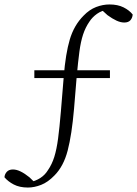

<svg xmlns="http://www.w3.org/2000/svg" viewBox="-44 -733 615 861"><path d="M81 108Q44 108 18 94.5Q-8 81 -24 62Q-23 48 -13.5 37.5Q-4 27 14 27Q30 27 48.5 36Q67 45 88 62L121 94L72 87L86 85Q145 73 171 30Q189 4 199.5 -29.5Q210 -63 216.5 -112Q223 -161 229 -233L242 -391Q250 -492 269 -556Q288 -620 331 -663Q357 -690 387 -701.5Q417 -713 447 -713Q484 -713 510 -700Q536 -687 551 -668Q550 -653 541 -642.5Q532 -632 513 -632Q497 -632 478.5 -640.5Q460 -649 438 -665L404 -696L454 -692L441 -690Q412 -686 391 -671Q370 -656 357 -636Q339 -610 328.5 -578Q318 -546 312 -501Q306 -456 300 -390L288 -245Q278 -129 259.5 -58Q241 13 200 54Q171 84 140.5 96Q110 108 81 108ZM110 -383V-418H449V-383Z"/></svg>

Font: Noto Serif JP
Style: Regular
Weight: 200
Designer: Ryoko NISHIZUKA 西塚涼子 (kana & ideographs); Frank Grießhammer (Latin, Greek & Cyrillic); Wenlong ZHANG 张文龙 (bopomofo); San
Foundry: Adobe
Version: Version 2.001;hotconv 1.1.0;makeotfexe 2.6.0